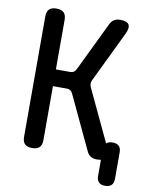

<svg xmlns="http://www.w3.org/2000/svg" viewBox="-95 -809 790 1017"><g transform="rotate(10 300.0 -300.0)"><path d="M126 10Q99 10 86.5 -2.5Q74 -15 74 -42V-688Q74 -715 86.5 -727.5Q99 -740 125.5 -740Q152 -740 165 -727.5Q178 -715 178 -688V-422H256Q267 -422 274 -427Q281 -432 286 -441L414 -706Q422 -723 435 -731.5Q448 -740 468 -740Q505 -740 515 -723.5Q525 -707 509 -673L377 -399Q372 -389 372 -379.5Q372 -370 377 -360L508 -82Q519 -93 542 -93Q564 -93 575.5 -82Q587 -71 587 -48V94Q587 117 575.5 128.5Q564 140 541.5 140Q519 140 507.5 128.5Q496 117 496 94V8Q486 10 473 10Q454 10 440.5 1.5Q427 -7 419 -25L284 -312Q279 -322 271.5 -327Q264 -332 254 -332H178V-42Q178 -15 165 -2.5Q152 10 126 10Z"/></g></svg>

Font: Maple Mono Medium
Style: Regular
Weight: 500
Monospace: yes
Designer: subframe7536
Version: Version 7.000